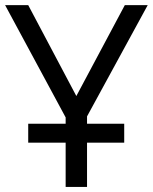

<svg xmlns="http://www.w3.org/2000/svg" viewBox="-20 -734 600 754"><path d="M0 -713.9H90.8L279.8 -356.9L470.2 -713.9H560.1L321.8 -276.9V-248H467.8V-173.8H321.8V0H237.8V-173.8H90.8V-248H237.8V-272.9Z"/></svg>

Font: OpenSansEmoji
Style: Regular
Weight: 400
Foundry: MorbZ
Version: Version 1.000;PS 001.000;hotconv 1.0.70;makeotf.lib2.5.58329